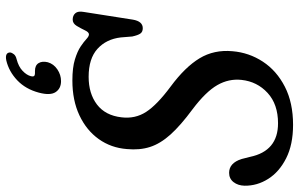

<svg xmlns="http://www.w3.org/2000/svg" viewBox="-195 -555 976 626"><g transform="rotate(90 293.0 -242.0)"><path d="M242.5 10Q200.5 10 173.8 1.8Q147 -6.5 131.5 -17Q116 -27.5 107.2 -35.8Q98.5 -44 92 -44Q85 -44 78.8 -30.8Q72.5 -17.5 64.5 -4.2Q56.5 9 44 9Q30.5 9 23 0.2Q15.5 -8.5 19 -27.5L44 -187Q49.5 -219.5 72 -219.5Q84 -219.5 89.5 -211.5Q95 -203.5 99 -185L102 -148Q107.5 -100.5 139.2 -71.8Q171 -43 230.5 -43Q285 -43 320.8 -70.2Q356.5 -97.5 362.5 -150Q368 -194.5 345 -230.2Q322 -266 262 -310.5Q198.5 -357.5 170 -404.8Q141.5 -452 147 -512Q151.5 -566 181 -611Q210.5 -656 262.8 -682.8Q315 -709.5 387 -709.5Q451.5 -709.5 496 -687Q540.5 -664.5 563.2 -628.5Q586 -592.5 585.5 -551.5Q585 -530 573.8 -515.5Q562.5 -501 543.5 -501Q511.5 -501 498.5 -541.5L491.5 -569Q472.5 -660.5 382 -660.5Q320 -660.5 283 -626.5Q246 -592.5 240.5 -541.5Q236 -500 257.5 -462.5Q279 -425 336 -382Q389.5 -342.5 419 -309.5Q448.5 -276.5 459.2 -243Q470 -209.5 466 -167.5Q462 -116 433.5 -76Q405 -36 356.2 -13Q307.5 10 242.5 10ZM211.5 132Q193 132 185.8 120.2Q178.5 108.5 183 90Q188.5 71 206.2 59Q224 47 244.5 47Q268.5 47 280.2 64.5Q292 82 282 119.5Q270.5 162.5 241.8 189.8Q213 217 177 225.5Q151.5 230.5 151 213Q152 206.5 157 200.5Q162 194.5 172.5 192Q197.5 185.5 211.2 172.2Q225 159 228.5 145Q232 132 219.5 132Z"/></g></svg>

Font: Fraunces 144pt S100
Style: Italic
Weight: 400
Italic angle: -16°
Version: Version 1.000; ttfautohint (v1.8.3)